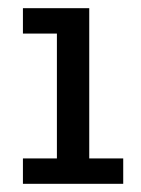

<svg xmlns="http://www.w3.org/2000/svg" viewBox="-20 -449 344 469"><path d="M36 -429H198V-62H281V0H36V-62H119V-367H36Z"/></svg>

Font: Podkova VF Beta
Style: Regular
Weight: 400
Designer: Ilya Yudin
Foundry: Cyreal (www.cyreal.org)
Version: Version 2.100